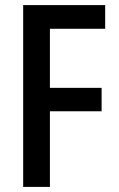

<svg xmlns="http://www.w3.org/2000/svg" viewBox="-20 -734 469 754"><path d="M71 0H176V-297H379V-389H176V-621H393V-714H71Z"/></svg>

Font: Kathrein 67 Medium Condensed
Style: Regular
Weight: 500
Width: 3
Designer: Lazydogs Typefoundry, based on Open Sans by Ascender Corporation
Foundry: Lazydogs Typefoundry
Version: Version 1.003;PS 001.003;hotconv 1.0.88;makeotf.lib2.5.64775